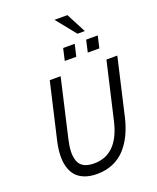

<svg xmlns="http://www.w3.org/2000/svg" viewBox="-188 -1168 1051 1287"><g transform="rotate(-20 337.5 -524.5)"><path d="M474.6 -918.9 361.3 -1059.1H453.6L526.9 -918.9ZM332 -776.4 351.6 -861.8H434.1L414.1 -776.4ZM496.1 -776.4 515.6 -861.8H598.1L578.6 -776.4ZM277.8 9.8Q226.6 9.8 189 -5.1Q151.4 -20 128.9 -46.4Q106.4 -72.8 96.2 -110.4Q85.9 -147.9 87.4 -192.4Q88.9 -236.8 100.6 -289.1L193.4 -689.9H271L176.3 -278.8Q164.6 -228.5 163.3 -191.2Q162.1 -153.8 172.6 -124Q183.1 -94.2 210.7 -78.9Q238.3 -63.5 283.2 -63.5Q453.6 -63.5 504.4 -287.1L597.7 -689.9H675.3L582 -285.6Q566.4 -218.3 540.8 -165.3Q515.1 -112.3 478.3 -72.5Q441.4 -32.7 390.6 -11.5Q339.8 9.8 277.8 9.8Z"/></g></svg>

Font: HK Grotesk Italic
Style: Regular
Weight: 400
Italic angle: -13°
Designer: Alfredo Marco Pradil and Stefan Peev
Foundry: Hanken Design Co.
Version: Version 1.000;PS 001.000;hotconv 1.0.88;makeotf.lib2.5.64775